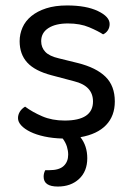

<svg xmlns="http://www.w3.org/2000/svg" viewBox="-20 -495 487 704"><path d="M401 -123Q401 -70 369 -36.5Q337 -3 275 8Q300 40 300 85Q300 133 270 161Q240 189 192 189Q140 189 140 153Q140 140 146 129H161Q197 129 213.5 113.5Q230 98 230 72Q230 58 225.5 43Q221 28 210 13Q173 12 143 5.5Q113 -1 91.5 -11.5Q70 -22 58 -35Q46 -48 46 -62Q46 -74 52.5 -85Q59 -96 72 -104Q99 -84 135 -68.5Q171 -53 217 -53Q321 -53 321 -123Q321 -180 252 -197L169 -219Q108 -235 80 -265.5Q52 -296 52 -344Q52 -370 62.5 -394Q73 -418 95 -436Q117 -454 149.5 -464.5Q182 -475 226 -475Q296 -475 339 -454.5Q382 -434 382 -407Q382 -394 375.5 -384Q369 -374 358 -369Q340 -381 307 -395Q274 -409 229 -409Q184 -409 157.5 -392Q131 -375 131 -344Q131 -321 146 -305Q161 -289 196 -281L265 -264Q333 -247 367 -213.5Q401 -180 401 -123Z"/></svg>

Font: Baloo Da 2
Style: Regular
Weight: 400
Designer: Noopur Datye, Sulekha Rajkumar and Ek Type
Foundry: Ek Type
Version: Version 1.640;hotconv 1.0.111;makeotfexe 2.5.65597; ttfautoh